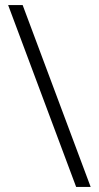

<svg xmlns="http://www.w3.org/2000/svg" viewBox="-20 -734 387 754"><path d="M69 -714 336 0H279L12 -714Z"/></svg>

Font: Noto Sans Symbols Light
Style: Regular
Weight: 300
Version: Version 2.002